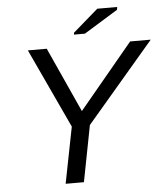

<svg xmlns="http://www.w3.org/2000/svg" viewBox="-58 -919 843 970"><g transform="rotate(-5 363.5 -433.5)"><path d="M328.1 0H235.4L291.5 -285.2L104 -688H199.7L349.1 -358.9L622.6 -688H727.1L383.3 -285.2ZM342.8 -747.1 344.2 -756.8 471.7 -867.2H572.8L570.3 -853L398.4 -747.1Z"/></g></svg>

Font: Liberation Sans
Style: Italic
Weight: 400
Italic angle: -12°
Designer: Steve Matteson
Foundry: Ascender Corporation
Version: Version 2.1.5